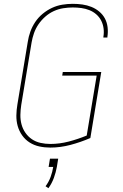

<svg xmlns="http://www.w3.org/2000/svg" viewBox="-20 -763 640 1003"><path d="M243 8Q213 8 185.5 2Q158 -4 135 -18.5Q112 -33 96 -55.5Q80 -78 72.5 -104.5Q65 -131 65.5 -160Q66 -189 71 -218L125 -544Q129 -571 138.5 -597.5Q148 -624 164 -648Q180 -672 203 -691Q226 -710 252 -722Q278 -734 305.5 -738.5Q333 -743 360 -743Q386 -743 410.5 -739.5Q435 -736 457.5 -727Q480 -718 498.5 -702.5Q517 -687 528 -666.5Q539 -646 542 -621Q545 -596 541 -570Q541 -570 541 -569Q541 -568 541 -567H520Q520 -568 520 -568.5Q520 -569 520 -570Q524 -593 521 -615Q518 -637 508.5 -655.5Q499 -674 483 -688Q467 -702 447 -710Q427 -718 405 -721Q383 -724 360 -724Q336 -724 310.5 -720Q285 -716 261 -705Q237 -694 216.5 -676Q196 -658 181 -636Q166 -614 157.5 -589.5Q149 -565 145 -541L91 -215Q87 -189 86.5 -163Q86 -137 92.5 -113Q99 -89 113 -69Q127 -49 147 -35.5Q167 -22 192 -16.5Q217 -11 243 -11Q291 -11 339 -23.5Q387 -36 433 -55L485 -368H305L308 -387H509L452 -42Q401 -20 348 -6Q295 8 243 8ZM233 220 218 210Q235 187 244.5 161Q254 135 258 109H234L241 66H284L277 109Q272 137 261.5 166Q251 195 233 220Z"/></svg>

Font: Iosevka SS04 Th Ex Obl
Style: Regular
Weight: 100
Width: 7
Italic angle: -9°
Monospace: yes
Designer: Belleve Invis
Foundry: Belleve Invis
Version: Version 19.0.0; ttfautohint (v1.8.4)